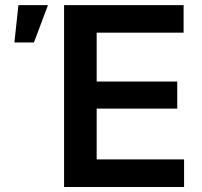

<svg xmlns="http://www.w3.org/2000/svg" viewBox="-20 -748 810 768"><path d="M236.3 0V-727.5H714.4V-617.2H366.7V-421.9H689V-313.5H366.7V-110.4H716.3V0ZM37.6 -578.1 53.7 -727.5H171.9L115.7 -578.1Z"/></svg>

Font: Inter 17pt SemiBold
Style: Regular
Weight: 600
Version: Version 4.001;git-66647c0bb